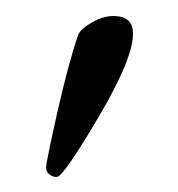

<svg xmlns="http://www.w3.org/2000/svg" viewBox="-20 -708 228 246"><path d="M125 -687.5Q150.4 -687.5 150.4 -665Q150.4 -632.8 106.9 -559.1Q63.5 -485.4 53.7 -481.4H50.8Q47.9 -481.4 43.5 -484.4Q39.1 -487.3 39.1 -493.7Q39.1 -500 53.2 -563Q67.4 -626 80.1 -663.1Q83 -670.9 97.7 -679.2Q112.3 -687.5 125 -687.5Z"/></svg>

Font: CrimsonText-Roman
Style: Roman
Weight: 400
Version: Version 0.13